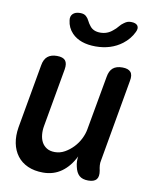

<svg xmlns="http://www.w3.org/2000/svg" viewBox="-88 -854 775 933"><g transform="rotate(10 300.0 -387.5)"><path d="M411 10Q382 10 366.5 -4Q351 -18 345 -47Q342 -59 341.5 -72Q341 -85 343 -97Q318 -46 279 -18Q240 10 188 10Q145 10 112.5 -4.5Q80 -19 60 -45.5Q40 -72 33 -107.5Q26 -143 33 -186L89 -502Q94 -532 111 -546Q128 -560 157 -560Q187 -560 198.5 -546Q210 -532 205 -502L154 -214Q150 -192 152 -171Q154 -150 162.5 -134Q171 -118 187 -108Q203 -98 227 -98Q253 -98 276 -111Q299 -124 317.5 -143.5Q336 -163 348 -187Q360 -211 364 -234L412 -502Q417 -532 433.5 -546Q450 -560 480 -560Q509 -560 521 -546Q533 -532 527 -502L456 -98Q453 -85 454 -72.5Q455 -60 458 -47Q463 -18 451.5 -4Q440 10 411 10ZM187 -741Q184 -761 196 -773Q208 -785 232 -785Q242 -785 249.5 -782.5Q257 -780 262 -775Q271 -767 277 -754.5Q283 -742 292 -731Q309 -708 344 -708Q379 -708 405 -731Q418 -741 427.5 -753Q437 -765 449 -773Q457 -779 464.5 -782Q472 -785 483 -785Q507 -785 515.5 -773Q524 -761 514 -741Q497 -705 463 -679Q409 -638 333 -638Q256 -638 216 -679Q191 -705 187 -741Z"/></g></svg>

Font: Maple Mono SemiBold
Style: Italic
Weight: 600
Italic angle: -10°
Monospace: yes
Designer: subframe7536
Version: Version 7.000